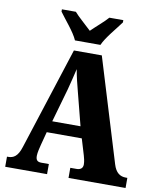

<svg xmlns="http://www.w3.org/2000/svg" viewBox="-99 -1008 893 1084"><g transform="rotate(10 348.0 -465.5)"><path d="M270 -771H416C435 -816 492 -880 519 -918V-931H439C420 -908 369 -865 343 -839C316 -865 266 -908 247 -931H167V-918C194 -880 251 -816 270 -771ZM6 0H246V-58H203C178 -58 171 -70 171 -92C171 -111 179 -141 183 -157L203 -233H404L432 -140C435 -130 441 -108 441 -90C441 -65 423 -58 405 -58H369V0H696V-58H687C654 -58 629 -75 615 -121L434 -714H274L85 -128C67 -70 42 -58 12 -58H6ZM223 -299 278 -492C288 -529 298 -571 308 -613C315 -570 326 -529 336 -490L385 -299Z"/></g></svg>

Font: Noto Serif Bengali Condensed Black
Style: Regular
Weight: 900
Width: 3
Designer: Juan Bruce, Universal Thirst, Indian Type Foundry and the Monotype Design Team.
Foundry: Monotype Imaging Inc.
Version: Version 2.003